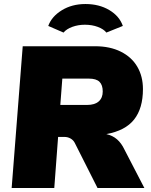

<svg xmlns="http://www.w3.org/2000/svg" viewBox="-20 -935 753 955"><path d="M698 0H465L352 -224Q345 -238 331 -246Q317 -254 300 -254H269L250 0H38L93 -705H453Q527 -705 581 -678Q635 -651 663 -603Q691 -555 691 -492Q691 -396 647 -340.5Q603 -285 509 -268Q540 -261 562 -242Q584 -223 599 -191ZM413 -413Q451 -413 471 -430.5Q491 -448 491 -480Q491 -512 475 -528Q459 -544 422 -544H290L280 -413ZM591 -806 509 -773Q496 -790 467 -801Q438 -812 402 -812Q369 -812 340 -801.5Q311 -791 296 -773L220 -806Q237 -853 287.5 -884Q338 -915 405 -915Q473 -915 523.5 -885Q574 -855 591 -806Z"/></svg>

Font: Nunito Sans Heavy Heavy
Style: Italic
Weight: 400
Italic angle: -4.541°
Designer: Vernon Adams
Foundry: Vernon Adams
Version: Version 2.002